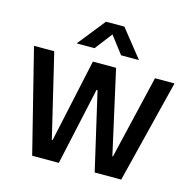

<svg xmlns="http://www.w3.org/2000/svg" viewBox="-107 -844 953 952"><g transform="rotate(15 369.0 -368.5)"><path d="M140.1 0 7.8 -528.8H111.8L213.9 -101.1H217.8L310.1 -528.8H429.2L524.9 -100.1H527.8L628.9 -528.8H729L597.2 0H460.9L369.1 -397.9H363.8L276.9 0ZM209 -595.2 321.8 -736.8H416L528.8 -595.2H437L369.1 -684.1L300.8 -595.2Z"/></g></svg>

Font: Lumene Sans Medium
Style: Regular
Weight: 500
Designer: Deni Anggara
Version: Version 1.003;Glyphs 3.1.2 (3151)